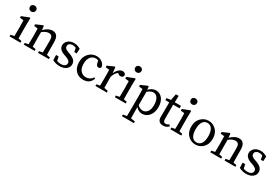

<svg xmlns="http://www.w3.org/2000/svg" viewBox="88 -2019 5146 3551"><g transform="rotate(30 2661.0 -243.5)"><path d="M153 -598Q124 -598 105 -616Q86 -634 86 -662Q86 -691 105 -708.5Q124 -726 153 -726Q181 -726 200.5 -708.5Q220 -691 220 -662Q220 -635 200.5 -616.5Q181 -598 153 -598ZM198 -50 267 -36V0H35V-36L109 -50Q111 -150 111 -210V-260Q111 -326 108 -386L29 -395V-430L184 -491L199 -481L196 -345V-210Q196 -150 198 -50Z M804 -50 874 -36V0H642V-36L716 -50Q718 -148 718 -210V-298Q718 -366 699 -392.5Q680 -419 635 -419Q572 -419 499 -359V-210Q499 -150 501 -50L570 -36V0H338V-36L412 -50Q414 -150 414 -210V-261Q414 -326 411 -386L332 -395V-430L472 -491L487 -481L495 -400Q533 -441 580.5 -466Q628 -491 674 -491Q739 -491 770.5 -447Q802 -403 802 -306V-210Q802 -150 804 -50Z M1130 -288 1161 -277Q1234 -250 1266 -214Q1298 -178 1298 -129Q1298 -69 1247 -27Q1196 15 1104 15Q1029 15 955 -23L951 -133H1006L1025 -47Q1060 -31 1106 -31Q1161 -31 1190 -51.5Q1219 -72 1219 -108Q1219 -138 1196.5 -158Q1174 -178 1125 -196L1079 -212Q958 -257 958 -345Q958 -405 1006.5 -448Q1055 -491 1132 -491Q1204 -491 1272 -450L1268 -348H1216L1200 -428Q1166 -445 1131 -445Q1086 -445 1062 -425.5Q1038 -406 1038 -372Q1038 -343 1058 -325Q1078 -307 1130 -288Z M1771 -127 1796 -114Q1752 15 1609 15Q1506 15 1445.5 -53Q1385 -121 1385 -236Q1385 -350 1453.5 -420.5Q1522 -491 1616 -491Q1683 -491 1733 -454Q1783 -417 1793 -361Q1786 -323 1747 -323Q1704 -323 1692 -371L1674 -437Q1649 -445 1620 -445Q1554 -445 1513.5 -392.5Q1473 -340 1473 -246Q1473 -154 1517 -102Q1561 -50 1632 -50Q1722 -50 1771 -127Z M2015 -481 2026 -362Q2051 -422 2090 -456.5Q2129 -491 2170 -491Q2195 -491 2214.5 -478.5Q2234 -466 2238 -442Q2238 -417 2221 -402Q2204 -387 2178 -387Q2146 -387 2121 -412L2113 -420Q2054 -377 2027 -288V-210Q2027 -151 2029 -51L2111 -36V0H1868V-36L1940 -49Q1942 -149 1942 -210V-261Q1942 -326 1939 -386L1860 -395V-430L2000 -491Z M2402 -598Q2373 -598 2354 -616Q2335 -634 2335 -662Q2335 -691 2354 -708.5Q2373 -726 2402 -726Q2430 -726 2449.5 -708.5Q2469 -691 2469 -662Q2469 -635 2449.5 -616.5Q2430 -598 2402 -598ZM2447 -50 2516 -36V0H2284V-36L2358 -50Q2360 -150 2360 -210V-260Q2360 -326 2357 -386L2278 -395V-430L2433 -491L2448 -481L2445 -345V-210Q2445 -150 2447 -50Z M2739 -379V-93Q2791 -42 2849 -42Q2908 -42 2946.5 -91.5Q2985 -141 2985 -234Q2985 -328 2950.5 -381Q2916 -434 2860 -434Q2806 -434 2739 -379ZM2727 -481 2733 -417Q2801 -491 2884 -491Q2966 -491 3020.5 -423.5Q3075 -356 3075 -242Q3075 -128 3016.5 -56.5Q2958 15 2869 15Q2791 15 2736 -51V28Q2736 81 2738 189L2829 204V239H2572V204L2652 190Q2654 80 2654 28V-261Q2654 -326 2651 -386L2572 -395V-430L2712 -491Z M3409 -69 3433 -42Q3392 10 3315 10Q3261 10 3231 -18.5Q3201 -47 3201 -104Q3201 -115 3201.5 -141.5Q3202 -168 3202 -189V-420H3119V-464L3208 -475L3234 -611H3294L3289 -473H3423V-420H3287V-115Q3287 -42 3342 -42Q3372 -42 3409 -69Z M3588 -598Q3559 -598 3540 -616Q3521 -634 3521 -662Q3521 -691 3540 -708.5Q3559 -726 3588 -726Q3616 -726 3635.5 -708.5Q3655 -691 3655 -662Q3655 -635 3635.5 -616.5Q3616 -598 3588 -598ZM3633 -50 3702 -36V0H3470V-36L3544 -50Q3546 -150 3546 -210V-260Q3546 -326 3543 -386L3464 -395V-430L3619 -491L3634 -481L3631 -345V-210Q3631 -150 3633 -50Z M3873 -236Q3873 -136 3907.5 -83Q3942 -30 4007 -30Q4072 -30 4107 -83Q4142 -136 4142 -236Q4142 -337 4107 -391Q4072 -445 4007 -445Q3942 -445 3907.5 -391Q3873 -337 3873 -236ZM4007 -491Q4100 -491 4168.5 -423Q4237 -355 4237 -237Q4237 -119 4169 -52Q4101 15 4007 15Q3914 15 3846 -52Q3778 -119 3778 -237Q3778 -354 3846.5 -422.5Q3915 -491 4007 -491Z M4788 -50 4858 -36V0H4626V-36L4700 -50Q4702 -148 4702 -210V-298Q4702 -366 4683 -392.5Q4664 -419 4619 -419Q4556 -419 4483 -359V-210Q4483 -150 4485 -50L4554 -36V0H4322V-36L4396 -50Q4398 -150 4398 -210V-261Q4398 -326 4395 -386L4316 -395V-430L4456 -491L4471 -481L4479 -400Q4517 -441 4564.5 -466Q4612 -491 4658 -491Q4723 -491 4754.5 -447Q4786 -403 4786 -306V-210Q4786 -150 4788 -50Z M5114 -288 5145 -277Q5218 -250 5250 -214Q5282 -178 5282 -129Q5282 -69 5231 -27Q5180 15 5088 15Q5013 15 4939 -23L4935 -133H4990L5009 -47Q5044 -31 5090 -31Q5145 -31 5174 -51.5Q5203 -72 5203 -108Q5203 -138 5180.5 -158Q5158 -178 5109 -196L5063 -212Q4942 -257 4942 -345Q4942 -405 4990.5 -448Q5039 -491 5116 -491Q5188 -491 5256 -450L5252 -348H5200L5184 -428Q5150 -445 5115 -445Q5070 -445 5046 -425.5Q5022 -406 5022 -372Q5022 -343 5042 -325Q5062 -307 5114 -288Z"/></g></svg>

Font: TypoPRO Source Serif Pro
Style: Regular
Weight: 400
Designer: Frank Grießhammer
Foundry: Adobe Systems Incorporated
Version: Version 1.017;PS 1.0;hotconv 1.0.79;makeotf.lib2.5.61930